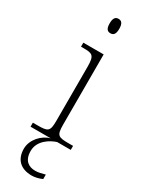

<svg xmlns="http://www.w3.org/2000/svg" viewBox="-250 -777 789 1038"><g transform="rotate(30 144.0 -258.5)"><path d="M150 -653C168 -653 180 -663 180 -698C180 -732 168 -743 150 -743C132 -743 120 -732 120 -698C120 -663 132 -653 150 -653ZM29 0H155C105 13 57 64 57 121C57 187 96 226 166 226C186 226 210 220 230 211V183C203 190 190 194 169 194C131 194 95 175 95 113C95 48 157 12 195 0H280V-25H254C187 -25 176 -30 176 -98V-536H49V-511H64C120 -511 134 -506 134 -435V-97C134 -30 123 -25 56 -25H29Z"/></g></svg>

Font: Noto Serif Georgian ExtraLight
Style: Regular
Weight: 200
Designer: Monotype Design Team, Akaki Razmadze
Foundry: Google LLC
Version: Version 2.003